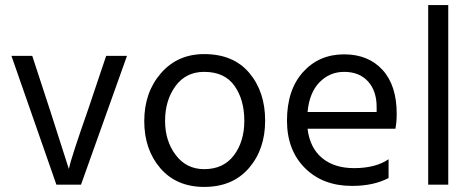

<svg xmlns="http://www.w3.org/2000/svg" viewBox="-20 -727 1862 756"><path d="M299 0H202L25 -507H107L177 -293L251 -62Q260 -105 326 -293L398 -507H480Z M1024 -252Q1024 -139 960 -65Q896 9 784 9Q675 9 611.5 -64.5Q548 -138 548 -250Q548 -363 613.5 -438.5Q679 -514 784 -514Q899 -514 961.5 -440Q1024 -366 1024 -252ZM630 -251Q630 -172 672 -116.5Q714 -61 784 -61Q860 -61 901 -115.5Q942 -170 942 -251Q942 -335 903 -389.5Q864 -444 784 -444Q712 -444 671 -388Q630 -332 630 -251Z M1510 -26Q1451 5 1366 5Q1251 5 1180.5 -65.5Q1110 -136 1110 -252Q1110 -373 1173 -443Q1236 -513 1335 -513Q1430 -513 1486 -452Q1542 -391 1542 -279Q1542 -247 1537 -220H1191Q1200 -145 1248 -105Q1296 -65 1374 -65Q1459 -65 1510 -100ZM1335 -444Q1278 -444 1238 -403Q1198 -362 1191 -286H1463V-306Q1463 -369 1429 -406.5Q1395 -444 1335 -444Z M1745 0H1666V-707H1745Z"/></svg>

Font: Hind Guntur
Style: Regular
Weight: 400
Designer: Manushi Parikh, Hitesh Malaviya
Foundry: Indian Type Foundry
Version: Version 1.002;PS 1.0;hotconv 1.0.86;makeotf.lib2.5.63406; tt